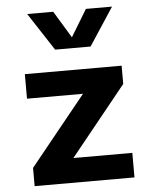

<svg xmlns="http://www.w3.org/2000/svg" viewBox="-56 -865 732 912"><g transform="rotate(-5 310.0 -409.0)"><path d="M72 -534V-417H339L72 -87V0H548V-117H267L533.5 -447V-534ZM108 -817.5H232L310 -689L388 -817.5H512.5L394.5 -637.5H225.5Z"/></g></svg>

Font: Monaspace Neon
Style: Bold
Weight: 700
Designer: Riley Cran & the Lettermatic Team
Foundry: Lettermatic
Version: Version 1.200 (Monaspace Neon)